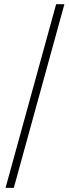

<svg xmlns="http://www.w3.org/2000/svg" viewBox="-20 -712 328 918"><path d="M6.5 186.3 248.4 -691.9H287.9L46 186.3Z"/></svg>

Font: Playfair 5pt SemiExpanded Light SemiBold
Style: Italic
Weight: 600
Italic angle: -15.6°
Version: Version 2.001;gftools[0.9.30]